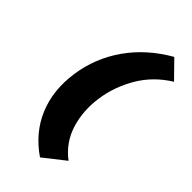

<svg xmlns="http://www.w3.org/2000/svg" viewBox="-271 -771 1027 1027"><g transform="rotate(45 242.0 -258.0)"><path d="M263 186Q152 110 104.5 -4Q57 -118 77 -258Q97 -397 177.5 -511.5Q258 -626 391 -702L484 -607Q387 -547 332.5 -454.5Q278 -362 263 -258Q248 -154 276.5 -61.5Q305 31 384 91Z"/></g></svg>

Font: Lexend ExtBd
Style: Italic
Weight: 800
Italic angle: -8.13011°
Designer: Bonnie Shaver-Troup, Thomas Jockin
Foundry: Lexend
Version: Version 1.007